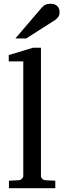

<svg xmlns="http://www.w3.org/2000/svg" viewBox="-20 -987 337 1007"><path d="M26.9 0V-39.1L80.1 -42Q86.9 -42 94.5 -49.1Q102.1 -56.2 102.1 -63V-665H25.9V-698.2L153.8 -736.8H194.8V-63Q194.8 -56.2 201.9 -49.1Q209 -42 215.8 -42L270 -39.1V0ZM292.5 -922.4Q292.5 -908.7 285.9 -898.9Q279.3 -889.2 269.5 -882.3L117.2 -785.2H60.5L193.4 -940.4Q199.2 -946.8 204.1 -951.9Q209 -957 214.8 -960.4Q220.7 -963.9 228.3 -965.6Q235.8 -967.3 246.6 -967.3Q259.8 -967.3 268.6 -963.1Q277.3 -959 282.7 -952.6Q288.1 -946.3 290.3 -938.2Q292.5 -930.2 292.5 -922.4Z"/></svg>

Font: Charis SIL
Style: Regular
Weight: 400
Foundry: SIL International
Version: Version 4.112